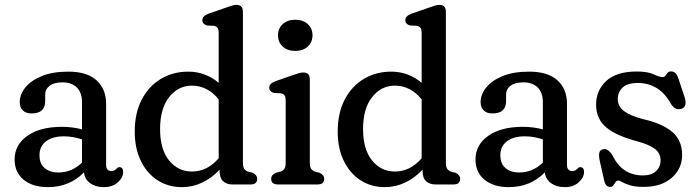

<svg xmlns="http://www.w3.org/2000/svg" viewBox="-20 -757 2860 788"><path d="M40 -102.5Q40 -162.5 92.2 -199.5Q144.5 -236.5 234 -236.5Q277.5 -236.5 316.5 -226V-338Q316.5 -377 295.2 -398Q274 -419 236.5 -419Q202 -419 183.8 -405Q165.5 -391 165.5 -370V-342Q165.5 -291.5 110 -291.5Q85.5 -291.5 73.2 -304.2Q61 -317 61 -338Q61 -369.5 84.2 -398.2Q107.5 -427 152 -445Q196.5 -463 260.5 -463Q337 -463 376.2 -427.5Q415.5 -392 415.5 -330.5V-80.5Q415.5 -55 437.5 -55Q449 -55 457 -63.5Q459.5 -66.5 462.5 -68.8Q465.5 -71 469.5 -71Q485.5 -71 485.5 -51Q485.5 -28.5 463.8 -8.8Q442 11 406 11Q372.5 11 350.2 -5Q328 -21 324.5 -49.5Q265.5 11 176 11Q114.5 11 77.2 -19.2Q40 -49.5 40 -102.5ZM142 -120Q142 -84.5 163.8 -66.8Q185.5 -49 219 -49Q274.5 -49 316.5 -89.5V-185Q299.5 -190.5 281 -194Q262.5 -197.5 242 -197.5Q196 -197.5 169 -177Q142 -156.5 142 -120Z M533 -216.5Q533 -294 562.2 -349.2Q591.5 -404.5 641.2 -433.8Q691 -463 752.5 -463Q788.5 -463 820.2 -451Q852 -439 877.5 -417V-620.5Q877.5 -636 872.8 -642.5Q868 -649 858 -651L829 -652.5Q810.5 -658.5 810.5 -674Q810.5 -691.5 835 -700.5L905.5 -725Q921 -730.5 931.2 -733.8Q941.5 -737 950.5 -737Q977 -737 977 -708V-89Q977 -72 982.5 -64Q988 -56 998.5 -52.5L1016.5 -48Q1035.5 -39 1035.5 -23Q1035.5 0 1008.5 0H934Q909.5 0 895.5 -13.5Q881.5 -27 881.5 -52V-61Q849.5 -26.5 810 -7.8Q770.5 11 726.5 11Q670 11 626.2 -17.5Q582.5 -46 557.8 -97.2Q533 -148.5 533 -216.5ZM637 -227Q637 -144 674 -98.5Q711 -53 767.5 -53Q831 -53 877.5 -107.5V-349Q832.5 -405.5 767 -405.5Q712 -405.5 674.5 -358.8Q637 -312 637 -227Z M1191.5 -548Q1160 -548 1140.5 -565.8Q1121 -583.5 1121 -612Q1121 -640.5 1140.5 -658.2Q1160 -676 1191.5 -676Q1223.5 -676 1243 -658.2Q1262.5 -640.5 1262.5 -612.5Q1262.5 -583.5 1243 -565.8Q1223.5 -548 1191.5 -548ZM1251.5 -431V-89Q1251.5 -72 1257 -64Q1262.5 -56 1273.5 -52.5L1291 -48Q1310.5 -39.5 1310.5 -23Q1310.5 0 1283.5 0H1120.5Q1093 0 1093 -23Q1093 -39.5 1112.5 -48L1131 -52.5Q1141.5 -56 1147 -64Q1152.5 -72 1152.5 -89V-343.5Q1152.5 -359 1147.8 -365.5Q1143 -372 1133 -374L1104 -375.5Q1085 -381.5 1085 -397Q1085 -414.5 1110 -423.5L1180 -448Q1195.5 -453.5 1206 -456.5Q1216.5 -459.5 1225.5 -459.5Q1251.5 -459.5 1251.5 -431Z M1366 -216.5Q1366 -294 1395.2 -349.2Q1424.5 -404.5 1474.2 -433.8Q1524 -463 1585.5 -463Q1621.5 -463 1653.2 -451Q1685 -439 1710.5 -417V-620.5Q1710.5 -636 1705.8 -642.5Q1701 -649 1691 -651L1662 -652.5Q1643.5 -658.5 1643.5 -674Q1643.5 -691.5 1668 -700.5L1738.5 -725Q1754 -730.5 1764.2 -733.8Q1774.5 -737 1783.5 -737Q1810 -737 1810 -708V-89Q1810 -72 1815.5 -64Q1821 -56 1831.5 -52.5L1849.5 -48Q1868.5 -39 1868.5 -23Q1868.5 0 1841.5 0H1767Q1742.5 0 1728.5 -13.5Q1714.5 -27 1714.5 -52V-61Q1682.5 -26.5 1643 -7.8Q1603.5 11 1559.5 11Q1503 11 1459.2 -17.5Q1415.5 -46 1390.8 -97.2Q1366 -148.5 1366 -216.5ZM1470 -227Q1470 -144 1507 -98.5Q1544 -53 1600.5 -53Q1664 -53 1710.5 -107.5V-349Q1665.5 -405.5 1600 -405.5Q1545 -405.5 1507.5 -358.8Q1470 -312 1470 -227Z M1931.5 -102.5Q1931.5 -162.5 1983.8 -199.5Q2036 -236.5 2125.5 -236.5Q2169 -236.5 2208 -226V-338Q2208 -377 2186.8 -398Q2165.5 -419 2128 -419Q2093.5 -419 2075.2 -405Q2057 -391 2057 -370V-342Q2057 -291.5 2001.5 -291.5Q1977 -291.5 1964.8 -304.2Q1952.5 -317 1952.5 -338Q1952.5 -369.5 1975.8 -398.2Q1999 -427 2043.5 -445Q2088 -463 2152 -463Q2228.5 -463 2267.8 -427.5Q2307 -392 2307 -330.5V-80.5Q2307 -55 2329 -55Q2340.5 -55 2348.5 -63.5Q2351 -66.5 2354 -68.8Q2357 -71 2361 -71Q2377 -71 2377 -51Q2377 -28.5 2355.2 -8.8Q2333.5 11 2297.5 11Q2264 11 2241.8 -5Q2219.5 -21 2216 -49.5Q2157 11 2067.5 11Q2006 11 1968.8 -19.2Q1931.5 -49.5 1931.5 -102.5ZM2033.5 -120Q2033.5 -84.5 2055.2 -66.8Q2077 -49 2110.5 -49Q2166 -49 2208 -89.5V-185Q2191 -190.5 2172.5 -194Q2154 -197.5 2133.5 -197.5Q2087.5 -197.5 2060.5 -177Q2033.5 -156.5 2033.5 -120Z M2619 -37Q2653 -37 2672 -54.2Q2691 -71.5 2691 -98.5Q2691 -128 2668.2 -145.5Q2645.5 -163 2599 -176Q2511.5 -198.5 2469 -233.5Q2426.5 -268.5 2426.5 -327.5Q2426.5 -386 2468.2 -424.8Q2510 -463.5 2593.5 -463.5Q2638 -463.5 2662.5 -452Q2687 -440.5 2700 -440.5Q2706.5 -440.5 2710.8 -446.2Q2715 -452 2719.8 -458Q2724.5 -464 2734 -464Q2743.5 -464 2751 -457.8Q2758.5 -451.5 2764 -435.5L2789 -360.5Q2802.5 -320 2778 -311Q2752.5 -302 2734 -330Q2710 -374.5 2675.2 -395.5Q2640.5 -416.5 2597.5 -416.5Q2554.5 -416.5 2535 -397.5Q2515.5 -378.5 2515.5 -350.5Q2515.5 -319.5 2541.8 -300.5Q2568 -281.5 2619.5 -268Q2697.5 -250.5 2738.5 -216Q2779.5 -181.5 2779.5 -121Q2779.5 -64.5 2736.8 -27.2Q2694 10 2622 10Q2587 10 2566 3.5Q2545 -3 2534.2 -9.5Q2523.5 -16 2518.5 -16Q2510.5 -16 2506.2 -9.5Q2502 -3 2497.5 3.5Q2493 10 2484 10Q2465.5 10 2460 -15L2442 -94.5Q2437.5 -115 2439.2 -127.8Q2441 -140.5 2453 -144Q2475.5 -150.5 2494.5 -118Q2534 -37 2619 -37Z"/></svg>

Font: Fraunces 72pt SuperSoft
Style: Regular
Weight: 400
Version: Version 1.000;[b76b70a41]